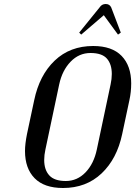

<svg xmlns="http://www.w3.org/2000/svg" viewBox="-20 -930 676 960"><path d="M295 10Q201 10 153 -39Q105 -88 105 -175Q105 -210 115 -260L151 -429Q177 -554 253.5 -627Q330 -700 446 -700Q540 -700 588 -650.5Q636 -601 636 -513Q636 -470 627 -429L591 -260Q565 -136 488 -63Q411 10 295 10ZM539 -560Q539 -609 514.5 -637Q490 -665 432.5 -665Q375 -665 333 -621.5Q291 -578 276 -508L207 -182Q201 -155 201 -130Q201 -81 226.5 -53Q252 -25 309 -25Q366 -25 407.5 -68Q449 -111 464 -182L533 -508Q539 -535 539 -560ZM478 -893Q489 -910 508.5 -910Q528 -910 536 -893L584 -767L570 -757L499 -854L386 -757L376 -767Z"/></svg>

Font: Trochut
Style: Italic
Weight: 400
Italic angle: -12°
Designer: Andreu Balius
Foundry: Andreu Balius
Version: Version 1.001